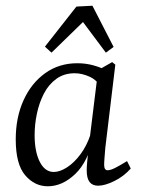

<svg xmlns="http://www.w3.org/2000/svg" viewBox="-20 -642 496 671"><path d="M147 9Q101 9 68 -29.5Q35 -68 35 -155Q35 -231 62 -291Q89 -351 137.5 -386Q186 -421 250 -421Q279 -421 305 -414Q331 -407 354 -395L339 -329Q321 -361 294 -373.5Q267 -386 241 -386Q204 -386 177 -366.5Q150 -347 133.5 -315Q117 -283 109 -245Q101 -207 101 -170Q101 -112 119 -76.5Q137 -41 168 -41Q189 -41 214 -57Q239 -73 261 -102.5Q283 -132 296 -171L307 -164Q288 -77 243 -34Q198 9 147 9ZM323 7Q303 7 293 -6Q283 -19 283 -47Q283 -58 284.5 -74Q286 -90 289 -121L323 -397L372 -425L383 -416L348 -125Q347 -112 345.5 -94Q344 -76 344 -66Q344 -47 356 -47Q366 -47 382 -55Q398 -63 424 -79L437 -53Q412 -25 379 -9Q346 7 323 7ZM137 -479 247 -619 303 -622 377 -478 350 -458 270 -565 160 -458Z"/></svg>

Font: Rasa Light
Style: Italic
Weight: 300
Italic angle: -7.10001°
Designer: Anna Giedrys (Yrsa+Rasa design), David Brezina (Yrsa art-direction, Rasa art-direction, design)
Foundry: Rosetta Type Foundry
Version: Version 2.004